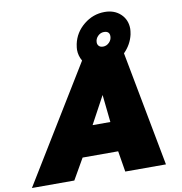

<svg xmlns="http://www.w3.org/2000/svg" viewBox="-136 -1016 1047 1106"><g transform="rotate(-10 387.5 -463.0)"><path d="M373 -673Q355 -704 355 -739Q355 -750 359 -772Q373 -838 427 -882Q481 -926 549 -926Q606 -926 642 -892Q678 -858 678 -805Q678 -794 674 -772Q661 -715 618 -672L745 0H507L487 -122H279L209 0H-39ZM558 -783Q558 -813 525 -813Q505 -813 489.5 -797.5Q474 -782 474 -761Q474 -748 482.5 -739.5Q491 -731 507 -731Q527 -731 542.5 -746.5Q558 -762 558 -783ZM472 -296 455 -457 368 -296Z"/></g></svg>

Font: Prompt Black
Style: Italic
Weight: 900
Italic angle: -12°
Designer: Katatrad Team
Foundry: CadsonDemak
Version: Version 1.001